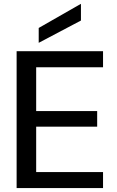

<svg xmlns="http://www.w3.org/2000/svg" viewBox="-20 -962 596 982"><path d="M65 0V-700H507V-618H165V-394H477V-314H165V-82H507V0ZM178 -743V-819L393 -942H394V-857Z"/></svg>

Font: DM Sans 28pt Medium
Style: Regular
Weight: 500
Version: Version 4.004;gftools[0.9.30]